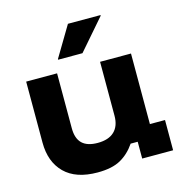

<svg xmlns="http://www.w3.org/2000/svg" viewBox="-107 -813 872 920"><g transform="rotate(-15 329.0 -353.5)"><path d="M265.8 9.2Q158.3 9.2 102.5 -46.2Q46.7 -101.7 46.7 -197.5V-500H200V-227.5Q200 -176.7 225.4 -152.1Q250.8 -127.5 302.5 -127.5Q356.7 -127.5 385 -154.6Q413.3 -181.7 413.3 -232.5V-500H566.7V-150H641.7V0H488.3V-83.3H453.3Q422.5 -38.3 380 -14.6Q337.5 9.2 265.8 9.2ZM221.7 -561.7V-565L311.7 -715.8H473.3V-712.5L342.5 -561.7Z"/></g></svg>

Font: Funnel Display Light ExtraBold
Style: Regular
Weight: 800
Version: Version 1.000